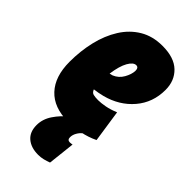

<svg xmlns="http://www.w3.org/2000/svg" viewBox="-242 -622 905 905"><g transform="rotate(45 211.0 -169.0)"><path d="M359 -24Q322 -6 280.5 2Q239 10 202 10Q108 10 58 -43.5Q8 -97 8 -195Q8 -267 23.5 -332.5Q39 -398 71 -449Q103 -500 151.5 -529Q200 -558 265 -558Q343 -558 382.5 -520Q422 -482 422 -421Q422 -337 370.5 -276.5Q319 -216 235 -194Q207 -187 181 -184Q187 -168 199.5 -165Q212 -162 231 -162Q250 -162 277 -167Q304 -172 335 -185ZM242 -406Q223 -406 206 -376Q189 -346 181 -289Q191 -291 197 -293Q226 -305 241.5 -332.5Q257 -360 258 -384Q258 -406 242 -406ZM191 -13 290 0Q279 8 270 23.5Q261 39 261 55Q261 73 278 73Q284 73 288.5 72Q293 71 294 71L279 206Q263 212 247 216Q231 220 213 220Q166 220 137.5 196Q109 172 109 126Q109 86 133 50.5Q157 15 191 -13Z"/></g></svg>

Font: Georama Condensed Black
Style: Italic
Weight: 900
Width: 3
Italic angle: -9°
Designer: Jean-Baptiste Levee
Foundry: Production Type
Version: Version 1.000